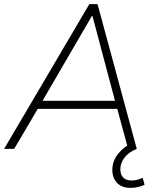

<svg xmlns="http://www.w3.org/2000/svg" viewBox="-23 -725 759 935"><path d="M-3 0 412 -705H452L643 0H601L548 -195H161L46 0ZM425 -648 184 -234H537L427 -648ZM613 190Q570 190 547 165.5Q524 141 524 103Q524 59 552.5 23.5Q581 -12 625 -31L643 0Q603 16 583 43Q563 70 563 99Q563 124 576.5 139Q590 154 618 154Q643 154 672 141L681 175Q671 180 652 185Q633 190 613 190Z"/></svg>

Font: Nunito Sans ExtraLight
Style: Italic
Weight: 200
Italic angle: -9°
Designer: Vernon Adams
Foundry: Vernon Adams
Version: Version 3.006; ttfautohint (v1.8.3)